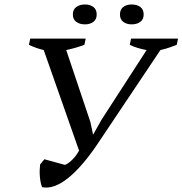

<svg xmlns="http://www.w3.org/2000/svg" viewBox="-20 -836 819 862"><path d="M638.2 -611.3Q594.2 -619.1 562.5 -634.8L568.4 -662.6H779.3L773.4 -634.8Q760.3 -629.4 741.9 -623Q723.6 -616.7 700.2 -611.3L418 -189.9Q384.3 -139.6 351.1 -101.1Q317.9 -62.5 286.4 -37.1Q254.9 -11.7 225.3 -1Q195.8 9.8 169.4 4.4Q165 -4.4 162.6 -17.1Q160.2 -29.8 158.9 -44.2Q157.7 -58.6 158.2 -72.5Q158.7 -86.4 160.2 -97.7L179.2 -121.1L271.5 -95.7Q276.4 -97.2 283.9 -102.1Q291.5 -106.9 300.3 -115Q309.1 -123 318.1 -134.3Q327.1 -145.5 335 -159.7L176.3 -611.3Q141.1 -619.6 109.9 -634.8L115.7 -662.6H364.7L358.9 -634.8Q341.8 -628.4 321.3 -622.3Q300.8 -616.2 277.3 -611.3L385.7 -288.6L397.5 -232.9H398.9L435.5 -297.9ZM307.1 -771Q307.1 -793.5 322.5 -804.7Q337.9 -815.9 361.3 -815.9Q384.3 -815.9 399.2 -804.7Q414.1 -793.5 414.1 -771Q414.1 -749 399.2 -737.8Q384.3 -726.6 361.3 -726.6Q337.9 -726.6 322.5 -737.8Q307.1 -749 307.1 -771ZM518.6 -771Q518.6 -793.5 533.4 -804.7Q548.3 -815.9 571.3 -815.9Q594.7 -815.9 609.9 -804.7Q625 -793.5 625 -771Q625 -749 609.9 -737.8Q594.7 -726.6 571.3 -726.6Q548.3 -726.6 533.4 -737.8Q518.6 -749 518.6 -771Z"/></svg>

Font: PT Astra Serif
Style: Italic
Weight: 400
Italic angle: -16°
Designer: A.Korolkova, I. Chaeva
Foundry: ParaType Ltd
Version: Version 1.001